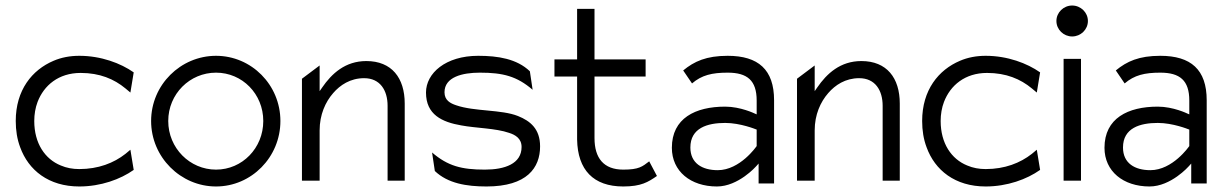

<svg xmlns="http://www.w3.org/2000/svg" viewBox="-20 -664 4432 695"><path d="M37 -226C37 -192 42 -160 53 -131C83 -48 156 11 267 11C345 11 416 -15 464 -49L452 -122L434 -107C392 -74 336 -52 267 -52C243 -52 221 -56 200 -65C143 -88 104 -145 104 -226C104 -250 108 -274 116 -295C139 -355 192 -400 272 -400C341 -400 393 -378 434 -344L452 -329L464 -402C417 -435 346 -462 267 -462C233 -462 202 -456 174 -444C96 -411 37 -338 37 -226Z M527 -226C527 -95 634 11 762 11C890 11 995 -95 995 -226C995 -357 890 -462 762 -462C634 -462 527 -357 527 -226ZM589 -226C589 -324 667 -401 762 -401C857 -401 933 -324 933 -226C933 -128 857 -50 762 -50C667 -50 589 -128 589 -226Z M1073 -10H1137V-192C1137 -249 1158 -295 1186 -327C1211 -356 1248 -381 1298 -381C1356 -381 1383 -337 1383 -281V-10H1445V-289C1445 -382 1398 -443 1306 -443C1230 -443 1181 -398 1146 -347L1137 -334V-427L1073 -379Z M1522 -329C1522 -249 1580 -222 1650 -210C1703 -200 1774 -200 1823 -183C1845 -176 1868 -163 1868 -132C1868 -71 1807 -50 1735 -50C1651 -50 1601 -63 1544 -112L1554 -45C1601 0 1669 11 1741 11C1888 11 1935 -57 1935 -134C1935 -197 1900 -226 1855 -244C1795 -268 1697 -260 1631 -283C1610 -290 1589 -301 1589 -330C1589 -385 1653 -401 1717 -401C1801 -401 1851 -388 1908 -339L1898 -406C1851 -451 1783 -462 1711 -462C1593 -462 1522 -399 1522 -329Z M1987 -387H2069V-159C2071 -49 2128 11 2236 11C2301 11 2326 -5 2358 -27L2330 -80C2305 -61 2293 -50 2236 -50C2165 -50 2132 -92 2132 -164V-387H2317V-449H2132V-632H2069V-449H1987Z M2412 -129C2412 -44 2480 11 2575 11C2653 11 2717 -62 2717 -62L2726 -72V0H2782V-301C2782 -412 2725 -462 2614 -462C2537 -462 2493 -442 2453 -409L2485 -362C2520 -392 2557 -401 2614 -401C2685 -401 2719 -373 2719 -300V-250L2712 -253C2712 -253 2661 -278 2605 -278C2497 -278 2412 -236 2412 -129ZM2479 -130C2479 -201 2541 -219 2605 -219C2660 -219 2716 -196 2716 -196L2719 -195V-135L2718 -134C2718 -134 2659 -48 2578 -48C2522 -48 2479 -73 2479 -130Z M2865 -10H2929V-192C2929 -249 2950 -295 2978 -327C3003 -356 3040 -381 3090 -381C3148 -381 3175 -337 3175 -281V-10H3237V-289C3237 -382 3190 -443 3098 -443C3022 -443 2973 -398 2938 -347L2929 -334V-427L2865 -379Z M3318 -226C3318 -192 3323 -160 3334 -131C3364 -48 3437 11 3548 11C3626 11 3697 -15 3745 -49L3733 -122L3715 -107C3673 -74 3617 -52 3548 -52C3524 -52 3502 -56 3481 -65C3424 -88 3385 -145 3385 -226C3385 -250 3389 -274 3397 -295C3420 -355 3473 -400 3553 -400C3622 -400 3674 -378 3715 -344L3733 -329L3745 -402C3698 -435 3627 -462 3548 -462C3514 -462 3483 -456 3455 -444C3377 -411 3318 -338 3318 -226Z M3804 -588C3804 -557 3830 -532 3861 -532C3892 -532 3918 -557 3918 -588C3918 -619 3892 -644 3861 -644C3830 -644 3804 -619 3804 -588ZM3830 -10H3893V-451H3830Z M3978 -129C3978 -44 4046 11 4141 11C4219 11 4283 -62 4283 -62L4292 -72V0H4348V-301C4348 -412 4291 -462 4180 -462C4103 -462 4059 -442 4019 -409L4051 -362C4086 -392 4123 -401 4180 -401C4251 -401 4285 -373 4285 -300V-250L4278 -253C4278 -253 4227 -278 4171 -278C4063 -278 3978 -236 3978 -129ZM4045 -130C4045 -201 4107 -219 4171 -219C4226 -219 4282 -196 4282 -196L4285 -195V-135L4284 -134C4284 -134 4225 -48 4144 -48C4088 -48 4045 -73 4045 -130Z"/></svg>

Font: Charger Sport
Style: Lit
Weight: 300
Designer: Jasper
Foundry: Cannot Into Space Fonts
Version: Version 1.1